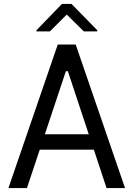

<svg xmlns="http://www.w3.org/2000/svg" viewBox="-20 -953 676 973"><path d="M116.5 0H22.7L272.7 -727.3H363.6L613.6 0H519.9L455.6 -194.6H181.5ZM313.9 -592.3 207.4 -272.7H429.7L323.9 -592.3ZM233 -794 318.2 -879.3 404.8 -794H473V-799.7L342.3 -933.2H294L164.8 -799.7V-794Z"/></svg>

Font: Interface
Style: Regular
Weight: 400
Designer: Rasmus Andersson
Foundry: rsms
Version: Version 1.8